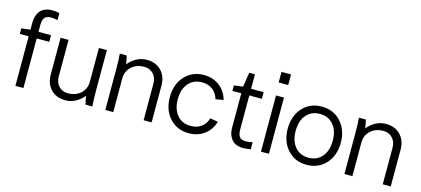

<svg xmlns="http://www.w3.org/2000/svg" viewBox="-58 -1175 3619 1650"><g transform="rotate(15 1751.5 -349.5)"><path d="M108.9 -500V-566.9Q108.9 -595.2 116.5 -619.6Q124 -644 139.4 -664.6Q154.8 -685.1 182.1 -697Q209.5 -709 246.1 -709Q278.3 -709 312 -702.1V-639.2Q280.3 -647 252 -647Q210.4 -647 195.3 -624.3Q180.2 -601.6 180.2 -563V-500H292V-440.9H180.2V0H108.9V-440.9H29.8V-490.2Z M793.9 0H732.9Q721.7 -40 717.8 -75.2Q687 -36.6 644.5 -13.9Q602.1 8.8 553.7 8.8Q473.6 8.8 425.3 -41.3Q377 -91.3 377 -173.8V-500H447.8V-173.8Q447.8 -121.6 479 -88.4Q510.3 -55.2 559.6 -55.2Q629.4 -55.2 673.6 -95.9Q717.8 -136.7 717.8 -201.2V-500H788.6V-140.1Q788.6 -49.8 793.9 0Z M903.8 -500H964.8Q975.1 -462.9 979.5 -424.8Q1010.3 -463.4 1052.7 -486.1Q1095.2 -508.8 1143.6 -508.8Q1223.6 -508.8 1272.2 -458.7Q1320.8 -408.7 1320.8 -326.2V0H1249.5V-326.2Q1249.5 -378.4 1218.3 -411.6Q1187 -444.8 1137.7 -444.8Q1067.9 -444.8 1023.7 -404.1Q979.5 -363.3 979.5 -298.8V0H908.7V-359.9Q908.7 -455.1 903.8 -500Z M1651.4 -509.8Q1731.4 -509.8 1789.6 -465.6Q1847.7 -421.4 1868.7 -346.2L1799.3 -334Q1784.2 -386.7 1745.6 -415.8Q1707 -444.8 1651.4 -444.8Q1576.2 -444.8 1531.2 -392.3Q1486.3 -339.8 1486.3 -251Q1486.3 -162.1 1531.2 -109.6Q1576.2 -57.1 1651.4 -57.1Q1707 -57.1 1745.4 -85Q1783.7 -112.8 1799.3 -164.1L1868.7 -151.9Q1847.7 -78.6 1789.6 -35.4Q1731.4 7.8 1651.4 7.8Q1547.4 7.8 1481.4 -64.5Q1415.5 -136.7 1415.5 -251Q1415.5 -365.2 1481.4 -437.5Q1547.4 -509.8 1651.4 -509.8Z M2000.5 -131.8V-440.9H1921.4V-490.2L2000.5 -500L2020.5 -628.9H2071.8V-500H2183.6V-440.9H2071.8V-136.2Q2071.8 -97.7 2086.9 -74.7Q2102.1 -51.8 2143.6 -51.8Q2169.9 -51.8 2203.6 -60.1V2.9Q2169.9 9.8 2137.7 9.8Q2067.4 9.8 2033.9 -31Q2000.5 -71.8 2000.5 -131.8Z M2293.5 0V-500H2364.3V0ZM2286.6 -613.8V-708H2371.6V-613.8Z M2700.2 7.8Q2596.2 7.8 2530.3 -64.5Q2464.4 -136.7 2464.4 -251Q2464.4 -365.2 2530.3 -437.5Q2596.2 -509.8 2700.2 -509.8Q2804.7 -509.8 2870.6 -437.3Q2936.5 -364.7 2936.5 -251Q2936.5 -137.2 2870.6 -64.7Q2804.7 7.8 2700.2 7.8ZM2535.2 -251Q2535.2 -161.1 2580.1 -108.2Q2625 -55.2 2700.2 -55.2Q2775.4 -55.2 2820.3 -108.2Q2865.2 -161.1 2865.2 -251Q2865.2 -339.8 2820.3 -392.3Q2775.4 -444.8 2700.2 -444.8Q2625 -444.8 2580.1 -392.3Q2535.2 -339.8 2535.2 -251Z M3031.2 -500H3092.3Q3102.5 -462.9 3106.9 -424.8Q3137.7 -463.4 3180.2 -486.1Q3222.7 -508.8 3271 -508.8Q3351.1 -508.8 3399.7 -458.7Q3448.2 -408.7 3448.2 -326.2V0H3377V-326.2Q3377 -378.4 3345.7 -411.6Q3314.5 -444.8 3265.1 -444.8Q3195.3 -444.8 3151.1 -404.1Q3106.9 -363.3 3106.9 -298.8V0H3036.1V-359.9Q3036.1 -455.1 3031.2 -500Z"/></g></svg>

Font: LT Superior
Style: Regular
Weight: 400
Designer: Daniel Lyons
Foundry: LyonsType
Version: Version 1.000